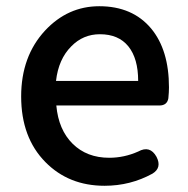

<svg xmlns="http://www.w3.org/2000/svg" viewBox="-20 -584 605 617"><path d="M316 13Q201 13 126 -63Q48 -142 48 -274Q48 -403 125 -486Q198 -564 299 -564Q406 -564 466 -492Q523 -423 523 -303Q523 -288 521 -268Q517 -245 492 -245H339H161Q168 -167 213.5 -122Q259 -77 331 -77Q379 -77 424 -97Q462 -118 483 -80Q501 -45 470 -26Q399 13 316 13ZM160 -324H292H424Q424 -396 392.5 -435Q361 -474 301 -474Q247 -474 209 -435Q168 -394 160 -324Z"/></svg>

Font: GenSenRounded JP M
Style: Regular
Weight: 500
Version: Version 1.501;PS 1;hotconv 16.6.51;makeotf.lib2.5.65220